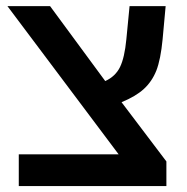

<svg xmlns="http://www.w3.org/2000/svg" viewBox="-20 -624 627 644"><path d="M538.1 -82.5V0H43V-106.4H377.9L4.9 -603.5H147.9L333 -352.1Q367.2 -367.7 382.6 -399.2Q397.9 -430.7 403.8 -492.2L414.6 -603.5H535.6L525.4 -492.2Q519 -424.8 504.4 -387.2Q489.7 -350.6 462.6 -325.7Q435.5 -300.8 387.7 -281.2Z"/></svg>

Font: Arimo SemiBold
Style: Regular
Weight: 600
Designer: Steve Matteson
Foundry: Monotype Imaging Inc.
Version: Version 1.33